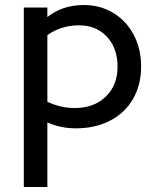

<svg xmlns="http://www.w3.org/2000/svg" viewBox="-20 -502 628 766"><path d="M169 -14V244H75V-472H169V-434Q229 -482 315 -482Q379 -482 431 -451Q483 -420 513 -364Q543 -308 543 -236Q543 -163 510.5 -107Q478 -51 419 -20.5Q360 10 283 10Q220 10 169 -14ZM278 -71Q355 -71 402 -116.5Q449 -162 449 -236Q449 -310 406.5 -355.5Q364 -401 295 -401Q225 -401 169 -362V-96Q222 -71 278 -71Z"/></svg>

Font: Madhuban
Style: Regular
Weight: 400
Designer: jaikishan Patel
Foundry: MagicType
Version: Version 1.000